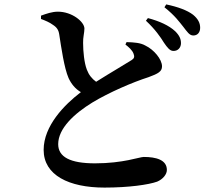

<svg xmlns="http://www.w3.org/2000/svg" viewBox="-20 -813 970 871"><path d="M766 -582C787 -581 801 -597 801 -617C801 -635 795 -651 775 -671C746 -698 703 -717 651 -731L642 -719C684 -680 708 -645 724 -619C739 -597 751 -582 766 -582ZM857 -652C876 -652 888 -666 888 -687C888 -708 879 -727 856 -746C830 -766 787 -782 734 -793L726 -780C775 -741 793 -714 811 -692C829 -669 839 -652 857 -652ZM454 38C564 38 654 25 693 11C719 0 737 -22 737 -42C737 -88 688 -101 632 -101C613 -101 539 -72 411 -72C298 -72 244 -101 244 -159C244 -230 316 -297 399 -348C475 -394 582 -440 654 -463C698 -479 715 -489 715 -512C715 -544 678 -588 640 -606C618 -619 588 -621 554 -622L549 -611C563 -600 580 -586 586 -569C591 -556 589 -548 578 -541C555 -526 481 -483 416 -442C397 -456 383 -473 374 -497C362 -528 357 -580 357 -618C356 -643 363 -664 363 -684C362 -715 306 -760 243 -760C216 -760 191 -751 166 -742V-727C185 -720 206 -711 219 -701C238 -689 246 -677 249 -655C258 -597 271 -505 291 -459C303 -433 321 -410 347 -395C272 -338 178 -242 178 -133C178 -18 293 38 454 38Z"/></svg>

Font: GenRyuMin2 TW B
Style: Regular
Weight: 700
Version: Version 2.100;PS 2.1;hotconv 16.6.51;makeotf.lib2.5.65220 DE